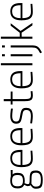

<svg xmlns="http://www.w3.org/2000/svg" viewBox="1688 -2454 1004 4420"><g transform="rotate(-90 2190.0 -244.0)"><path d="M259 238Q177 238 133 223.5Q89 209 72 174.5Q55 140 55 82Q55 50 65 29Q75 8 93.5 -9Q112 -26 138 -45Q126 -54 120 -71.5Q114 -89 114 -112Q114 -118 119.5 -131.5Q125 -145 132 -161Q139 -177 146 -190Q123 -199 104.5 -216Q86 -233 74 -263.5Q62 -294 62 -342Q62 -402 83.5 -439Q105 -476 145 -493Q185 -510 238 -510Q267 -510 297 -506Q327 -502 344 -497L486 -500V-455L383 -456Q400 -440 410.5 -414.5Q421 -389 421 -342Q421 -279 400 -243Q379 -207 338 -191.5Q297 -176 235 -176Q228 -176 209.5 -177.5Q191 -179 182 -180Q176 -163 168.5 -142Q161 -121 161 -114Q161 -97 164.5 -87Q168 -77 180 -71.5Q192 -66 219 -64.5Q246 -63 293 -63Q358 -63 398 -52.5Q438 -42 456.5 -11Q475 20 475 82Q475 164 422 201Q369 238 259 238ZM260 195Q347 195 386 168.5Q425 142 425 83Q425 37 411.5 15Q398 -7 368 -13.5Q338 -20 289 -20Q280 -20 261.5 -20.5Q243 -21 223 -21.5Q203 -22 189 -22.5Q175 -23 173 -23Q147 -5 131.5 9.5Q116 24 110 40Q104 56 104 79Q104 121 116 147Q128 173 161.5 184Q195 195 260 195ZM238 -218Q311 -218 341 -245Q371 -272 371 -342Q371 -411 341 -439.5Q311 -468 238 -468Q171 -468 141 -439.5Q111 -411 111 -342Q111 -272 141 -245Q171 -218 238 -218Z M744 9Q670 9 628 -21Q586 -51 569 -109Q552 -167 552 -249Q552 -347 579 -403.5Q606 -460 651.5 -484.5Q697 -509 757 -509Q851 -509 900.5 -454Q950 -399 950 -271L949 -230H602Q603 -135 634 -84.5Q665 -34 747 -34Q774 -34 807 -35.5Q840 -37 873 -39Q906 -41 930 -43L932 -2Q908 0 874.5 3Q841 6 806.5 7.5Q772 9 744 9ZM602 -272H900Q900 -380 865.5 -423.5Q831 -467 757 -467Q709 -467 674.5 -447.5Q640 -428 621 -385.5Q602 -343 602 -272Z M1247 9Q1173 9 1131 -21Q1089 -51 1072 -109Q1055 -167 1055 -249Q1055 -347 1082 -403.5Q1109 -460 1154.5 -484.5Q1200 -509 1260 -509Q1354 -509 1403.5 -454Q1453 -399 1453 -271L1452 -230H1105Q1106 -135 1137 -84.5Q1168 -34 1250 -34Q1277 -34 1310 -35.5Q1343 -37 1376 -39Q1409 -41 1433 -43L1435 -2Q1411 0 1377.5 3Q1344 6 1309.5 7.5Q1275 9 1247 9ZM1105 -272H1403Q1403 -380 1368.5 -423.5Q1334 -467 1260 -467Q1212 -467 1177.5 -447.5Q1143 -428 1124 -385.5Q1105 -343 1105 -272Z M1727 9Q1705 9 1674.5 6.5Q1644 4 1613 0Q1582 -4 1558 -8L1562 -51Q1586 -48 1616.5 -44Q1647 -40 1676 -37.5Q1705 -35 1723 -35Q1768 -35 1800.5 -43.5Q1833 -52 1850.5 -75.5Q1868 -99 1868 -142Q1868 -174 1855 -192Q1842 -210 1810.5 -219.5Q1779 -229 1720 -238Q1663 -247 1625.5 -260Q1588 -273 1570 -298.5Q1552 -324 1552 -371Q1552 -425 1578 -455Q1604 -485 1644 -497Q1684 -509 1726 -509Q1754 -509 1786.5 -506.5Q1819 -504 1849.5 -500Q1880 -496 1901 -493L1899 -449Q1876 -453 1845.5 -456.5Q1815 -460 1783.5 -462.5Q1752 -465 1727 -465Q1696 -465 1667 -457.5Q1638 -450 1620 -430.5Q1602 -411 1602 -374Q1602 -345 1613 -328.5Q1624 -312 1654 -301.5Q1684 -291 1740 -282Q1805 -272 1844 -258Q1883 -244 1900.5 -218.5Q1918 -193 1918 -145Q1918 -87 1895 -53Q1872 -19 1829.5 -5Q1787 9 1727 9Z M2201 10Q2154 10 2125.5 -5Q2097 -20 2084 -58.5Q2071 -97 2071 -169V-457H1994V-500H2071V-660H2119V-500H2293V-457H2119V-203Q2119 -135 2124.5 -98.5Q2130 -62 2148.5 -48Q2167 -34 2204 -34Q2214 -34 2231 -35Q2248 -36 2266.5 -38Q2285 -40 2299 -41L2303 1Q2289 3 2270 5Q2251 7 2232.5 8.5Q2214 10 2201 10Z M2558 9Q2484 9 2442 -21Q2400 -51 2383 -109Q2366 -167 2366 -249Q2366 -347 2393 -403.5Q2420 -460 2465.5 -484.5Q2511 -509 2571 -509Q2665 -509 2714.5 -454Q2764 -399 2764 -271L2763 -230H2416Q2417 -135 2448 -84.5Q2479 -34 2561 -34Q2588 -34 2621 -35.5Q2654 -37 2687 -39Q2720 -41 2744 -43L2746 -2Q2722 0 2688.5 3Q2655 6 2620.5 7.5Q2586 9 2558 9ZM2416 -272H2714Q2714 -380 2679.5 -423.5Q2645 -467 2571 -467Q2523 -467 2488.5 -447.5Q2454 -428 2435 -385.5Q2416 -343 2416 -272Z M2897 0V-726H2945V0Z M3105 0V-500H3153V0ZM3105 -634V-700H3153V-634Z M3194 220 3174 179Q3216 157 3242 138.5Q3268 120 3282 100.5Q3296 81 3301.5 55.5Q3307 30 3307 -9V-500H3355V-8Q3355 36 3348 67.5Q3341 99 3323.5 124Q3306 149 3274.5 171.5Q3243 194 3194 220ZM3307 -634V-700H3355V-634Z M3508 0V-726H3556V-291L3646 -292L3808 -500H3865L3688 -272L3873 0H3816L3647 -248L3556 -247V0Z M4124 9Q4050 9 4008 -21Q3966 -51 3949 -109Q3932 -167 3932 -249Q3932 -347 3959 -403.5Q3986 -460 4031.5 -484.5Q4077 -509 4137 -509Q4231 -509 4280.5 -454Q4330 -399 4330 -271L4329 -230H3982Q3983 -135 4014 -84.5Q4045 -34 4127 -34Q4154 -34 4187 -35.5Q4220 -37 4253 -39Q4286 -41 4310 -43L4312 -2Q4288 0 4254.5 3Q4221 6 4186.5 7.5Q4152 9 4124 9ZM3982 -272H4280Q4280 -380 4245.5 -423.5Q4211 -467 4137 -467Q4089 -467 4054.5 -447.5Q4020 -428 4001 -385.5Q3982 -343 3982 -272Z"/></g></svg>

Font: Cairo Play Light
Style: Regular
Weight: 300
Version: Version 3.119